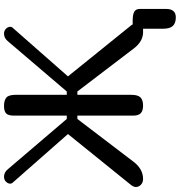

<svg xmlns="http://www.w3.org/2000/svg" viewBox="11 -760 916 979"><g transform="rotate(-90 469.5 -271.0)"><path d="M853 -53Q884 -53 898.5 -45Q913 -37 913 -16V117Q913 167 870 167Q841 167 826.5 152Q812 137 812 102V0H791Q745 -2 710 -49L492 -335H475V-60Q475 -26 461.5 -13Q448 0 420 0Q393 0 381 -12Q369 -24 369 -50V-335H352L134 -49Q97 0 46 0Q28 0 16.5 -11Q5 -22 5 -37Q5 -50 19 -66L275 -383L27 -665Q22 -670 22 -677Q22 -689 32 -699Q42 -709 57 -709Q80 -709 96 -689L352 -389H369V-659Q369 -687 380 -698Q391 -709 418 -709Q447 -709 461 -697Q475 -685 475 -650V-389H492L748 -689Q764 -709 787 -709Q802 -709 812 -699Q822 -689 822 -677Q822 -670 817 -665L569 -383L825 -66Q830 -61 834 -53Z"/></g></svg>

Font: Marmelad
Style: Regular
Weight: 400
Designer: Manvel Shmavonyan
Foundry: Cyreal
Version: Version 1.001;PS 001.001;hotconv 1.0.88;makeotf.lib2.5.64775